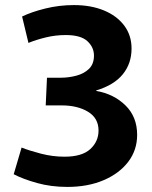

<svg xmlns="http://www.w3.org/2000/svg" viewBox="-20 -725 598 756"><path d="M245 11Q181 11 125.5 -4.5Q70 -20 34 -39L65 -144Q95 -132 141 -120Q187 -108 234 -108Q303 -108 335.5 -138Q368 -168 368 -211Q368 -260 326.5 -285Q285 -310 223 -310H160L165 -419H220Q250 -419 280.5 -427Q311 -435 330.5 -454Q350 -473 350 -506Q350 -539 324 -563Q298 -587 239 -587Q198 -587 159.5 -577.5Q121 -568 92 -556L67 -660Q104 -678 158.5 -691.5Q213 -705 271 -705Q338 -705 389 -684Q440 -663 469 -624.5Q498 -586 498 -534Q498 -475 463.5 -432.5Q429 -390 359 -369V-367Q428 -355 474 -310Q520 -265 520 -194Q520 -134 485 -88Q450 -42 388 -15.5Q326 11 245 11Z"/></svg>

Font: Murecho SemiBold
Style: Regular
Weight: 600
Designer: Neil Summerour
Foundry: Positype
Version: Version 1.010; ttfautohint (v1.8.3)